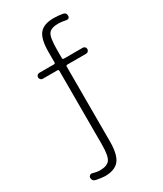

<svg xmlns="http://www.w3.org/2000/svg" viewBox="-237 -827 973 1146"><g transform="rotate(-30 250.0 -254.5)"><path d="M73.2 222.7Q49.8 217.8 49.8 194.3Q49.8 186.5 57.1 180.7Q64.5 174.8 72.3 176.8Q104.5 185.5 124 185.5Q172.9 185.5 191.4 160.6Q210 135.7 210 54.7V-450.2Q210 -459 201.2 -459H99.6Q91.8 -459 85.9 -465.3Q80.1 -471.7 80.1 -480Q80.1 -488.3 85.9 -494.1Q91.8 -500 99.6 -500H201.2Q210 -500 210 -508.8V-580.1Q210 -668 238.8 -704.1Q267.6 -740.2 337.9 -740.2Q368.2 -740.2 399.4 -734.4Q420.9 -730.5 419.9 -707Q419.9 -699.2 413.6 -694.3Q407.2 -689.5 399.4 -691.4Q366.2 -698.2 344.7 -698.2Q294.9 -698.2 277.8 -674.3Q260.7 -650.4 260.7 -565.4V-508.8Q260.7 -500 269.5 -500H400.4Q408.2 -500 414.1 -494.1Q419.9 -488.3 419.9 -480Q419.9 -471.7 414.1 -465.3Q408.2 -459 400.4 -459H269.5Q260.7 -459 260.7 -450.2V65.4Q260.7 155.3 231 192.9Q201.2 230.5 131.8 230.5Q108.4 229.5 73.2 222.7Z"/></g></svg>

Font: Rounded-X Mgen+ 1mn light
Style: Regular
Weight: 200
Designer: [Source Han Sans]
Ryoko NISHIZUKA  (kana & ideographs); Paul D. Hunt (Latin, Greek & Cyrillic); Wenlong ZHANG  (bopomofo
Version: Version 1.059.20150602